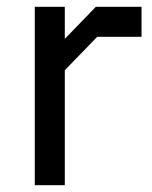

<svg xmlns="http://www.w3.org/2000/svg" viewBox="-20 -543 446 563"><path d="M82 0V-523H170V-429L261 -523H395V-435H265L170 -337V0Z"/></svg>

Font: Tomorrow
Style: Regular
Weight: 400
Designer: Tony de Marco, Monica Rizzolli
Foundry: Just in Type
Version: Version 2.002